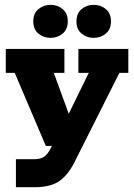

<svg xmlns="http://www.w3.org/2000/svg" viewBox="-20 -605 556 796"><path d="M125 171H46V55H122Q148 55 162.5 45Q177 35 188 14L217 -44L245 0H170L41 -303H4V-402H247V-303H203L276 -103L249 -101L348 -303H305V-402H512V-303H475L287 71Q260 123 224 147Q188 171 125 171ZM190 -448Q161 -448 139.5 -465.5Q118 -483 118 -517Q118 -550 139.5 -567.5Q161 -585 190 -585Q218 -585 239.5 -567.5Q261 -550 261 -517Q261 -483 239.5 -465.5Q218 -448 190 -448ZM368 -448Q340 -448 318.5 -465.5Q297 -483 297 -516Q297 -550 318.5 -567.5Q340 -585 368 -585Q397 -585 418.5 -567.5Q440 -550 440 -516Q440 -483 418.5 -465.5Q397 -448 368 -448Z"/></svg>

Font: Rokkitt SemiBold ExtraBold
Style: Regular
Weight: 800
Version: Version 3.103